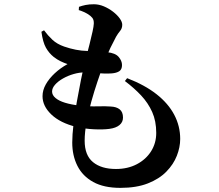

<svg xmlns="http://www.w3.org/2000/svg" viewBox="-20 -827 1040 911"><path d="M353.7 -779.1 354.7 -794.6Q369.6 -800 386.5 -803.4Q403.4 -806.8 425.6 -806.8Q449.4 -806.8 472.8 -796.9Q496.2 -787 516.2 -771.6Q536.2 -756.2 548.1 -739.6Q560 -723 560 -709.6Q560 -692.3 549.8 -680.2Q539.6 -668.1 530.6 -652.4Q518.4 -629.9 503.9 -600Q489.4 -570.2 470.5 -519.1Q457.8 -485.5 442.6 -440.3Q427.3 -395.1 413.4 -345.4Q399.6 -295.7 390.7 -247.5Q381.7 -199.4 381.7 -159.4Q381.7 -90.1 421.3 -57.7Q460.8 -25.2 530.1 -25.2Q586.2 -25.2 629.4 -47.9Q672.5 -70.6 696.9 -109.2Q721.3 -147.9 721.3 -196.4Q721.3 -252.8 702.1 -295.6Q682.9 -338.5 649.6 -374.1Q616.2 -409.7 572.6 -442.5L583.2 -456.1Q667 -423.8 722.7 -380Q778.5 -336.1 806.7 -282.5Q835 -229 835 -167.5Q835 -128.8 819.1 -88Q803.2 -47.2 769.3 -12.6Q735.4 22.1 681.5 43.2Q627.6 64.4 551.3 64.4Q472.9 64.4 422.5 36.6Q372 8.8 347.4 -39.9Q322.8 -88.5 322.8 -150.7Q322.8 -186.8 328.7 -237.4Q334.6 -288 344.4 -343.5Q354.2 -399 364.4 -449.5Q374.7 -499.9 383.4 -534.1Q395.6 -580.7 404.7 -616.5Q413.7 -652.2 419.1 -677.2Q424.6 -702.2 425.1 -715.2Q425.7 -732.8 418.1 -742.2Q410.6 -751.6 398 -759.5Q388.7 -765.3 376.8 -770.6Q365 -775.9 353.7 -779.1ZM189 -683.2Q206.8 -658.8 228.7 -638.3Q250.7 -617.8 284.1 -606.2Q341.5 -586.3 393.2 -585.2Q444.9 -584.1 488.4 -579.3Q527.3 -575.4 543.1 -556.8Q558.9 -538.2 558.9 -518.5Q558.9 -497.4 545.7 -488.9Q532.4 -480.5 510.3 -478.8Q492.6 -477.3 469.9 -478.3Q447.2 -479.3 424.4 -481.4Q401.5 -483.5 381.5 -483.5Q356.5 -483.5 329.6 -475.8Q302.6 -468.1 279.2 -454.8Q255.7 -441.6 241.4 -425.3Q227.1 -409.1 227.1 -392.7Q227.1 -375.8 243.3 -362.1Q259.4 -348.4 288.6 -339.5Q317.8 -330.5 357 -326.1Q403.5 -321.3 442.5 -322.4Q481.5 -323.6 504.6 -321.6Q532.4 -320.6 548 -308Q563.6 -295.4 563.6 -269.1Q563.6 -247.4 546.8 -233.5Q530.1 -219.6 498.7 -215.5Q468.7 -211.5 425.7 -213.6Q382.8 -215.7 341.8 -224.9Q265.3 -243.9 223.6 -283.8Q181.8 -323.7 181.8 -370.6Q181.8 -399.1 197.3 -426.6Q212.8 -454.1 239.6 -479.1Q266.4 -504.1 300.3 -522.8Q283.2 -528.8 267.4 -536.4Q251.6 -544 234.9 -556.8Q212.5 -574.8 198 -600.5Q183.4 -626.3 176.5 -676.3Z"/></svg>

Font: Noto Serif HK
Style: Regular
Weight: 200
Designer: Ryoko NISHIZUKA 西塚涼子 (kana & ideographs); Frank Grießhammer (Latin, Greek & Cyrillic); Wenlong ZHANG 张文龙 (bopomofo); San
Foundry: Adobe
Version: Version 2.001;hotconv 1.1.0;makeotfexe 2.6.0